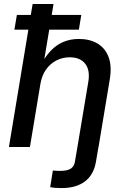

<svg xmlns="http://www.w3.org/2000/svg" viewBox="-20 -748 637 977"><path d="M293.5 209Q275.4 209 260 207.8Q244.6 206.5 235.4 204.1L249 119.6Q257.3 120.6 267.1 121.1Q276.9 121.6 284.7 121.6Q323.2 121.6 340.6 109.9Q357.9 98.1 361.3 74.2L374 0H481L468.3 74.7Q457 141.6 412.1 175.3Q367.2 209 293.5 209ZM185.5 -320.3 132.3 0H25.4L146 -727.5H252.4L199.2 -409.7H184.1Q208.5 -458.5 238 -489.5Q267.6 -520.5 303.5 -535.2Q339.4 -549.8 381.3 -549.8Q437 -549.8 476.3 -526.4Q515.6 -502.9 532.7 -457.3Q549.8 -411.6 538.6 -344.2L481.4 0H374L429.2 -330.6Q439.5 -390.6 413.6 -423.6Q387.7 -456.5 334.5 -456.5Q298.8 -456.5 267.6 -440.7Q236.3 -424.8 214.6 -394.8Q192.9 -364.7 185.5 -320.3ZM53.2 -597.2 65.9 -671.9H393.6L381.3 -597.2Z"/></svg>

Font: Inter 16pt Medium
Style: Italic
Weight: 500
Italic angle: -9.3988°
Version: Version 4.001;git-66647c0bb